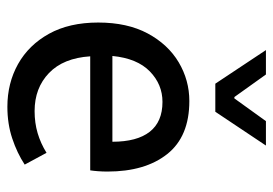

<svg xmlns="http://www.w3.org/2000/svg" viewBox="-134 -622 769 541"><g transform="rotate(90 250.5 -351.5)"><path d="M280.8 12.2Q214.4 12.2 160.6 -17.8Q106.9 -47.9 75.2 -105Q43.5 -162.1 43.5 -243.7Q43.5 -325.7 74.2 -383.1Q105 -440.4 155.5 -470.5Q206.1 -500.5 264.6 -500.5Q364.7 -500.5 414.1 -438.2Q463.4 -376 463.4 -270Q463.4 -255.9 462.4 -242.9Q461.4 -230 460 -221.2H138.7Q143.6 -145.5 185.8 -105Q228 -64.5 293 -64.5Q326.2 -64.5 355 -73Q383.8 -81.5 410.6 -98.1L443.8 -36.6Q411.1 -15.1 370.1 -1.5Q329.1 12.2 280.8 12.2ZM137.7 -283.7H379.4Q379.4 -353 351.3 -388.9Q323.2 -424.8 267.1 -424.8Q217.8 -424.8 181.2 -389.2Q144.5 -353.5 137.7 -283.7ZM215.8 -573.7 121.1 -716.3H189.9L253.4 -627.4H257.3L321.3 -716.3H390.1L294.9 -573.7Z"/></g></svg>

Font: Varta Light SemiBold
Style: Regular
Weight: 600
Version: Version 1.004